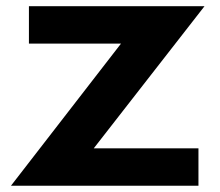

<svg xmlns="http://www.w3.org/2000/svg" viewBox="-20 -596 706 616"><path d="M15.1 0H616.7V-120.1H280.8L636.2 -576.2H72.8V-456.1H368.2Z"/></svg>

Font: Krona One
Style: Regular
Weight: 400
Designer: Yvonne Schüttler
Foundry: Yvonne Schüttler
Version: Version 1.002